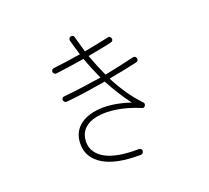

<svg xmlns="http://www.w3.org/2000/svg" viewBox="-136 -957 1273 1168"><g transform="rotate(-20 500.0 -373.0)"><path d="M586 39Q426 41 344 -9Q262 -59 262 -147Q262 -219 310 -261Q358 -303 444 -309.5Q530 -316 642 -279Q611 -320 583.5 -364Q556 -408 531 -455Q464 -444 397 -434Q330 -424 272 -419Q265 -418 259 -423.5Q253 -429 252 -436Q252 -444 257 -449.5Q262 -455 269 -455Q324 -460 387.5 -468.5Q451 -477 515 -487Q499 -522 484.5 -557Q470 -592 457 -629Q408 -621 360 -614Q312 -607 272 -602Q265 -601 259 -606Q253 -611 252 -618Q251 -626 256 -631.5Q261 -637 268 -638Q305 -642 351.5 -648.5Q398 -655 446 -663Q438 -687 431 -712Q424 -737 417 -762Q416 -769 419.5 -775.5Q423 -782 430 -784Q438 -786 444.5 -782Q451 -778 452 -771Q459 -746 466 -720.5Q473 -695 481 -669Q525 -677 566 -685.5Q607 -694 640 -701Q647 -703 653.5 -699Q660 -695 661 -687Q663 -680 659.5 -674Q656 -668 648 -666Q615 -658 575 -650.5Q535 -643 492 -635Q505 -599 519.5 -563.5Q534 -528 550 -493Q602 -503 651 -514Q700 -525 742 -535Q750 -537 756.5 -533Q763 -529 764 -521Q767 -504 750 -499Q670 -481 565 -462Q595 -403 631 -350.5Q667 -298 708 -256Q717 -247 710 -233Q701 -220 688 -227Q609 -260 538.5 -270.5Q468 -281 414 -271Q360 -261 329.5 -229.5Q299 -198 299 -147Q299 -77 370 -36.5Q441 4 586 2Q594 2 599 7Q604 12 604 20Q604 27 599 33Q594 39 586 39Z"/></g></svg>

Font: Zen Maru Gothic Light
Style: Regular
Weight: 300
Designer: Yoshimichi Ohira
Foundry: Positype
Version: Version 1.001